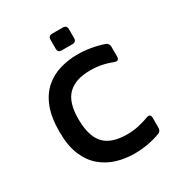

<svg xmlns="http://www.w3.org/2000/svg" viewBox="-160 -760 816 877"><g transform="rotate(-30 248.0 -321.5)"><path d="M295 10Q249 10 205 -3Q161 -16 125.5 -45.5Q90 -75 69 -124.5Q48 -174 48 -248Q48 -324 68 -375Q88 -426 123 -456.5Q158 -487 202.5 -500Q247 -513 294 -513Q365 -513 432 -490Q448 -484 448 -465V-415Q448 -390 424 -399Q396 -410 367.5 -415.5Q339 -421 309 -421Q231 -421 191.5 -382Q152 -343 152 -256Q152 -166 189.5 -124.5Q227 -83 312 -83Q342 -83 370 -89Q398 -95 425 -105Q449 -115 449 -89V-39Q449 -21 435 -15Q370 10 295 10ZM243 -565Q223 -565 223 -585V-632Q223 -653 243 -653H299Q320 -653 320 -632V-585Q320 -565 299 -565Z"/></g></svg>

Font: Pitagon Sans Medium
Style: Regular
Weight: 500
Designer: Travis Tran
Foundry: Pitagon
Version: Version 1.001; ttfautohint (v1.8.4.7-5d5b);gftools[0.9.26]